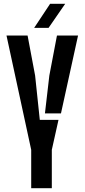

<svg xmlns="http://www.w3.org/2000/svg" viewBox="-20 -986 443 1006"><path d="M143.5 0V-201L14 -800H124.5L164 -590L188.5 -358H286.5L251.5 -201V0ZM215.5 -392 238.5 -590 278.5 -800H389L299.5 -392ZM159 -840 242.5 -966H321.5L234.5 -840Z"/></svg>

Font: Big Shoulders Stencil Display
Style: Bold
Weight: 700
Designer: Patric King
Foundry: XO Type Co
Version: Version 1.000